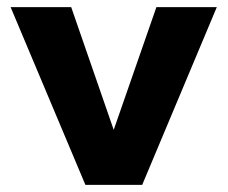

<svg xmlns="http://www.w3.org/2000/svg" viewBox="-20 -520 640 540"><path d="M419.9 -500H589.8L379.9 0H220.2L9.8 -500H180.2L299.8 -154.8Z"/></svg>

Font: Gully
Style: Bold
Weight: 700
Designer: jaikishan Patel
Foundry: MagicType
Version: Version 1.000;Glyphs 3.2 (3242)